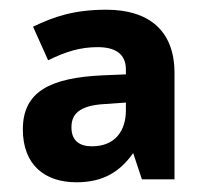

<svg xmlns="http://www.w3.org/2000/svg" viewBox="-20 -742 421 395"><path d="M199 -722C133 -722 91 -708 48 -687L79 -618C116 -636 145 -645 181 -645C216 -645 239 -632 239 -599V-589L191 -587C84 -582 27 -554 27 -476C27 -402 73 -367 137 -367C192 -367 226 -388 254 -427L272 -373H339V-592C339 -680 285 -722 199 -722ZM196 -528 239 -531V-515C239 -473 217 -441 169 -441C143 -441 127 -453 127 -480C127 -505 140 -525 196 -528Z"/></svg>

Font: Noto Sans Lao UI
Style: Bold
Weight: 700
Designer: Monotype Design Team
Foundry: Monotype Imaging Inc.
Version: Version 2.000